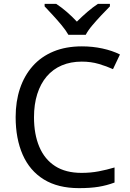

<svg xmlns="http://www.w3.org/2000/svg" viewBox="-20 -964 672 994"><path d="M403 -645Q346 -645 300 -625.5Q254 -606 222 -568.5Q190 -531 173 -477.5Q156 -424 156 -357Q156 -269 183.5 -204Q211 -139 265.5 -104Q320 -69 402 -69Q449 -69 491 -77Q533 -85 573 -97V-19Q533 -4 490.5 3Q448 10 389 10Q280 10 207 -35Q134 -80 97.5 -163Q61 -246 61 -358Q61 -439 83.5 -506Q106 -573 149.5 -622Q193 -671 257 -697.5Q321 -724 404 -724Q459 -724 510 -713Q561 -702 601 -682L565 -606Q532 -621 491.5 -633Q451 -645 403 -645ZM334 -784Q321 -807 299 -833.5Q277 -860 253 -886Q229 -912 211 -931V-944H271Q297 -927 325 -903Q353 -879 378 -852Q405 -879 433 -903Q461 -927 487 -944H549V-931Q530 -912 505.5 -886Q481 -860 458.5 -833.5Q436 -807 424 -784Z"/></svg>

Font: Noto Sans Thai
Style: Regular
Weight: 400
Designer: Monotype Design Team
Foundry: Monotype Imaging Inc.
Version: Version 2.001